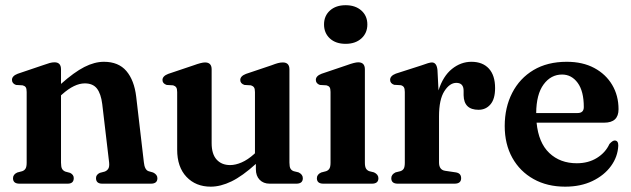

<svg xmlns="http://www.w3.org/2000/svg" viewBox="-20 -706 2424 738"><path d="M214.5 -439.5V-383.5Q265 -428.5 304.2 -448.5Q343.5 -468.5 379.5 -468.5Q435.5 -468.5 465.8 -433Q496 -397.5 503.5 -334.5L533 -82Q536 -53 551 -48L568.5 -43Q585 -35 585 -21Q585 0 560 0H373Q349 0 349 -21.5Q349 -34.5 363.5 -41.5L382.5 -46.5Q391.5 -50 396.2 -57.5Q401 -65 399.5 -81L373 -306Q368 -346 352.5 -365.8Q337 -385.5 306 -385.5Q266 -385.5 219 -343.5L214.5 -339.5V-81Q214.5 -64.5 218.5 -57.2Q222.5 -50 231 -46.5L249.5 -41.5Q263.5 -34.5 263.5 -21.5Q263.5 0 240 0H55Q30 0 30 -21Q30 -35.5 46.5 -43L65.5 -48Q74 -51 78.2 -58Q82.5 -65 82.5 -81V-352.5Q82.5 -365.5 78.8 -370.8Q75 -376 67 -378L41.5 -379.5Q26 -385 26 -399Q26 -414 48 -422.5L145.5 -455.5Q161 -461 170.8 -463.8Q180.5 -466.5 189.5 -466.5Q214.5 -466.5 214.5 -439.5Z M661 -130.5V-352Q661 -365 657.2 -370.2Q653.5 -375.5 645.5 -378L620.5 -379.5Q604.5 -385 604.5 -398.5Q604.5 -413.5 626.5 -422L724.5 -455Q754.5 -466 768 -466Q793.5 -466 793.5 -439.5V-156Q793.5 -113.5 812.8 -92.5Q832 -71.5 864.5 -71.5Q885.5 -71.5 909 -81.8Q932.5 -92 957 -114L960 -117V-352Q960 -365 956.2 -370.2Q952.5 -375.5 944.5 -378L919.5 -379.5Q903.5 -385 903.5 -398.5Q903.5 -413.5 925.5 -422L1023.5 -455Q1039 -461 1048.5 -463.5Q1058 -466 1067 -466Q1092.5 -466 1092.5 -439.5V-81Q1092.5 -65 1096.5 -58Q1100.5 -51 1109 -48L1127.5 -43.5Q1144 -35.5 1144 -21Q1144 0 1119 0H1016.5Q992.5 0 978 -15Q963.5 -30 963.5 -55.5V-76Q911.5 -29 869.8 -8.8Q828 11.5 790 11.5Q732.5 11.5 696.8 -26.2Q661 -64 661 -130.5Z M1308.5 -537.5Q1270.5 -537.5 1248 -558.2Q1225.5 -579 1225.5 -612Q1225.5 -645 1248.2 -665.5Q1271 -686 1308.5 -686Q1346 -686 1369 -665.5Q1392 -645 1392 -612Q1392 -579 1369 -558.2Q1346 -537.5 1308.5 -537.5ZM1382.5 -439.5V-81Q1382.5 -65.5 1386.8 -58.2Q1391 -51 1399.5 -48L1417.5 -43.5Q1434.5 -35.5 1434.5 -21Q1434.5 0 1409.5 0H1223Q1198 0 1198 -21Q1198 -35.5 1214.5 -43L1233.5 -48Q1242 -51 1246.2 -58Q1250.5 -65 1250.5 -81V-352.5Q1250.5 -365.5 1246.8 -370.8Q1243 -376 1235 -378L1209.5 -379.5Q1194 -385 1194 -399Q1194 -414 1216 -422.5L1313.5 -455.5Q1343.5 -466.5 1357 -466.5Q1382.5 -466.5 1382.5 -439.5Z M1661.5 -437 1665.5 -358.5Q1683 -413.5 1717.2 -441Q1751.5 -468.5 1792 -468.5Q1835 -468.5 1859 -442.5Q1883 -416.5 1883 -367.5Q1883 -325.5 1865.2 -304.8Q1847.5 -284 1819.5 -284Q1763 -284 1762 -340V-357Q1762 -387.5 1734 -387.5Q1708.5 -387.5 1688 -355.5Q1667.5 -323.5 1667.5 -259V-81.5Q1667.5 -53 1691 -49.5L1731.5 -43.5Q1752.5 -40.5 1752.5 -21Q1752.5 0 1727 0H1509Q1484 0 1484 -21Q1484 -35.5 1500.5 -43.5L1519 -48Q1528 -51 1532 -58Q1536 -65 1536 -80.5V-352.5Q1536 -365.5 1532.2 -371Q1528.5 -376.5 1520.5 -378.5L1495 -380Q1479.5 -385.5 1479.5 -399Q1479.5 -414.5 1501.5 -423L1599.5 -454.5Q1630 -466 1640 -466Q1658.5 -466 1661.5 -437Z M2357.5 -286Q2357.5 -234.5 2302.5 -234.5H2042.5Q2050 -157 2091.5 -117.8Q2133 -78.5 2197 -78.5Q2241.5 -78.5 2274.5 -99Q2307.5 -119.5 2322.5 -152.5Q2334.5 -166 2343 -166Q2357 -165.5 2356.5 -146Q2354.5 -103.5 2328.5 -67.8Q2302.5 -32 2257.2 -10.2Q2212 11.5 2152.5 11.5Q2083 11.5 2030.8 -17.8Q1978.5 -47 1949.2 -99.5Q1920 -152 1920 -221.5Q1920 -293 1948.8 -349Q1977.5 -405 2030.8 -436.8Q2084 -468.5 2158.5 -468.5Q2219.5 -468.5 2264 -444.8Q2308.5 -421 2333 -379.8Q2357.5 -338.5 2357.5 -286ZM2140.5 -419.5Q2097.5 -419.5 2069.5 -381.5Q2041.5 -343.5 2041 -271.5H2200Q2224 -271.5 2224 -294.5Q2224 -355.5 2200.5 -387.5Q2177 -419.5 2140.5 -419.5Z"/></svg>

Font: Fraunces 72pt S050 SemiBold
Style: Regular
Weight: 600
Version: Version 1.000; ttfautohint (v1.8.3)